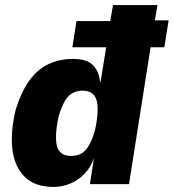

<svg xmlns="http://www.w3.org/2000/svg" viewBox="-20 -725 684 756"><path d="M191 11Q116 11 76 -30Q36 -71 28.5 -139.5Q21 -208 42 -294Q65 -367 97.5 -410.5Q130 -454 173 -473.5Q216 -493 268 -493Q322 -493 346 -468.5Q370 -444 374 -403L376 -402L398 -539H265L281 -642H414L425 -705H600L590 -645H644L627 -539H573L488 0H334L350 -103Q338 -67 313 -41Q288 -15 256.5 -2Q225 11 191 11ZM260 -111Q282 -111 298.5 -119.5Q315 -128 329 -150.5Q343 -173 354 -212Q371 -291 360.5 -329.5Q350 -368 305 -368Q285 -368 267.5 -359.5Q250 -351 236.5 -329Q223 -307 211 -268Q194 -187 204.5 -149Q215 -111 260 -111Z"/></svg>

Font: Nunito Sans 7pt Condensed Black
Style: Italic
Weight: 900
Width: 3
Italic angle: -9°
Designer: Vernon Adams
Foundry: Vernon Adams
Version: Version 3.101;gftools[0.9.27]